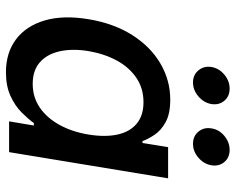

<svg xmlns="http://www.w3.org/2000/svg" viewBox="-94 -698 803 655"><g transform="rotate(90 307.5 -370.5)"><path d="M226.6 10.7Q160.2 10.7 114.5 -23.4Q68.8 -57.6 50 -120.6Q31.2 -183.6 45.4 -270.5Q60.1 -358.4 100.1 -420.9Q140.1 -483.4 197.3 -516.6Q254.4 -549.8 319.8 -549.8Q368.7 -549.8 397 -533.9Q425.3 -518.1 439.9 -496.1Q454.6 -474.1 461.4 -455.1H467.8L481.9 -542.5H588.4L499 0H394L408.2 -84.5H399.9Q385.7 -64.9 363.5 -42.7Q341.3 -20.5 307.6 -4.9Q273.9 10.7 226.6 10.7ZM266.1 -80.6Q311.5 -80.6 346.9 -104.7Q382.3 -128.9 406 -171.9Q429.7 -214.8 439 -271Q448.2 -327.6 439 -369.9Q429.7 -412.1 401.9 -435.3Q374 -458.5 328.6 -458.5Q281.2 -458.5 245.4 -434.1Q209.5 -409.7 186.5 -367.4Q163.6 -325.2 154.3 -271Q145.5 -216.8 154.8 -173.6Q164.1 -130.4 191.9 -105.5Q219.7 -80.6 266.1 -80.6ZM470.7 -627.4Q444.3 -627.4 429 -646Q413.6 -664.6 418 -690.4Q421.9 -716.3 443.6 -734.4Q465.3 -752.4 491.2 -752.4Q517.6 -752.4 532.7 -734.4Q547.9 -716.3 543.9 -690.4Q539.6 -664.6 518.1 -646Q496.6 -627.4 470.7 -627.4ZM261.2 -627.4Q235.4 -627.4 220 -646Q204.6 -664.6 208.5 -690.4Q212.9 -716.3 234.6 -734.4Q256.3 -752.4 282.2 -752.4Q308.6 -752.4 323.7 -734.4Q338.9 -716.3 335 -690.4Q330.6 -664.6 309.1 -646Q287.6 -627.4 261.2 -627.4Z"/></g></svg>

Font: Inter 16pt Medium
Style: Italic
Weight: 500
Italic angle: -9.3988°
Version: Version 4.001;git-66647c0bb